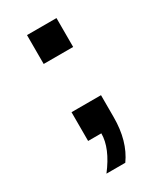

<svg xmlns="http://www.w3.org/2000/svg" viewBox="-170 -571 673 793"><g transform="rotate(-30 166.5 -175.0)"><path d="M237.8 -367.2H97.2V-504.9H237.8ZM237.8 -137.2V-32.2Q237.8 81.1 185.1 154.8H95.2Q160.2 70.3 160.2 0H97.2V-137.2Z"/></g></svg>

Font: Libra Sans Modern
Style: Bold
Weight: 700
Foundry: Stefan Peev, Context Ltd
Version: Version 1.000